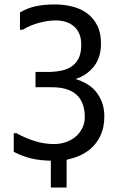

<svg xmlns="http://www.w3.org/2000/svg" viewBox="-20 -726 540 865"><path d="M121 -12Q78 -23 42 -42V-126H54Q96 -103 138 -90Q180 -77 223 -77Q252 -77 277.5 -86Q303 -95 321.5 -111Q340 -127 351 -149.5Q362 -172 362 -198Q362 -333 213 -333H140V-402H206Q236 -403 261.5 -409Q287 -415 306 -429Q325 -443 335.5 -466Q346 -489 346 -525Q346 -555 336.5 -575.5Q327 -596 311 -609Q295 -622 274.5 -628Q254 -634 231 -634Q197 -634 157 -623.5Q117 -613 82 -592H70V-670Q106 -691 144 -698.5Q182 -706 227 -706Q268 -706 306 -696.5Q344 -687 372.5 -666Q401 -645 418 -611.5Q435 -578 435 -530Q435 -467 403 -426.5Q371 -386 320 -370Q347 -362 370.5 -348.5Q394 -335 411.5 -314Q429 -293 439.5 -265Q450 -237 450 -201Q450 -153 433 -116Q416 -79 385.5 -53.5Q355 -28 313 -15Q297 -10 280 -6V119H209V-2Q160 -3 121 -12Z"/></svg>

Font: D2Coding ligature
Style: Regular
Weight: 400
Monospace: yes
Designer: Yong-Rak Park; Jeong-Hwan Yoon; Sang-Min Lee;
Foundry: NHN Corporation
Version: Version 1.3.2; Build 20180524